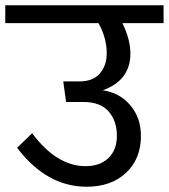

<svg xmlns="http://www.w3.org/2000/svg" viewBox="-40 -709 641 729"><path d="M581.1 -689V-621.1H424.8Q455.1 -558.6 455.1 -505.9Q455.1 -403.8 350.1 -366.2Q414.6 -356.9 454.8 -309.3Q495.1 -261.7 495.1 -192.9Q495.1 -106 438.7 -53Q382.3 0 289.1 0Q137.2 0 24.9 -147.9L82 -203.1Q175.3 -78.1 285.2 -78.1Q338.9 -78.1 371.3 -108.6Q403.8 -139.2 403.8 -193.8Q403.8 -250 372.3 -285.9Q340.8 -321.8 276.9 -321.8H210.9L200.2 -399.9H262.2Q313 -399.9 339.1 -430.2Q365.2 -460.4 365.2 -506.8Q365.2 -564.9 334 -621.1H-20V-689Z"/></svg>

Font: FiraGO
Style: Regular
Weight: 400
Designer: bBox Type
Foundry: bBox Type GmbH
Version: Version 1.001;PS 001.001;hotconv 1.0.88;makeotf.lib2.5.64775